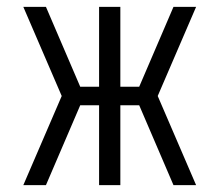

<svg xmlns="http://www.w3.org/2000/svg" viewBox="-20 -540 640 560"><path d="M552 0H486L386 -233H331V0H269V-233H214L114 0H48L160 -260L48 -520H114L214 -287H269V-520H331V-287H386L486 -520H552L440 -260Z"/></svg>

Font: Iosevka Light Extended
Style: Regular
Weight: 300
Width: 7
Monospace: yes
Designer: Belleve Invis
Foundry: Belleve Invis
Version: Version 32.5.0; ttfautohint (v1.8.4)